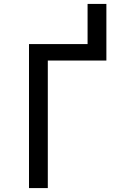

<svg xmlns="http://www.w3.org/2000/svg" viewBox="-20 -960 640 980"><path d="M128 0V-735H427V-940H523V-651H224V0Z"/></svg>

Font: Zed Mono Medium Extended
Style: Regular
Weight: 500
Width: 7
Monospace: yes
Designer: Belleve Invis
Foundry: Belleve Invis
Version: Version 1.0.0; ttfautohint (v1.8.4)